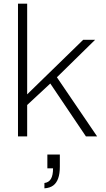

<svg xmlns="http://www.w3.org/2000/svg" viewBox="-20 -743 580 1046"><path d="M78 0V-723H128V-229L433 -526H498L290 -322L509 0H448L254 -288L128 -171V0ZM222 283V254Q246 251 257.5 231.5Q269 212 269 174H238V99H306V165Q306 203 297 228.5Q288 254 270 267.5Q252 281 222 283Z"/></svg>

Font: Archivo SemiExpanded Thin
Style: Regular
Weight: 250
Width: 6
Designer: Hector Gatti
Foundry: Omnibus-Type
Version: Version 2.001